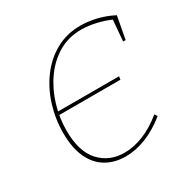

<svg xmlns="http://www.w3.org/2000/svg" viewBox="-159 -843 976 993"><g transform="rotate(-30 329.0 -346.0)"><path d="M120 -352 123 -371H491L488 -352ZM315 6Q250 6 200 -23Q150 -52 122 -111.5Q94 -171 94 -261Q94 -344 118.5 -422.5Q143 -501 189 -563Q235 -625 300.5 -661.5Q366 -698 448 -698Q492 -698 541.5 -686.5Q591 -675 639 -650L614 -516H599L610 -646L616 -638Q577 -656 530 -667Q483 -678 441 -678Q365 -678 305 -642.5Q245 -607 202.5 -547Q160 -487 137.5 -413Q115 -339 115 -263Q115 -138 172 -76Q229 -14 319 -14Q374 -14 433 -37.5Q492 -61 550 -109L561 -93Q499 -43 436.5 -18.5Q374 6 315 6Z"/></g></svg>

Font: Bitter Thin
Style: Italic
Weight: 100
Italic angle: -9°
Designer: Sol Matas, and Bitter project Authors
Foundry: Sol Matas
Version: Version 2.002